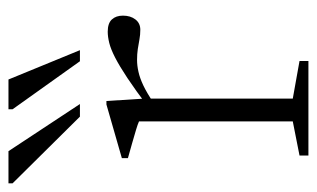

<svg xmlns="http://www.w3.org/2000/svg" viewBox="-194 -566 730 442"><g transform="rotate(-90 171.0 -345.0)"><path d="M319 -462Q338.5 -462 347.2 -452.5Q356 -443 356 -427Q356 -409.5 347.2 -398.2Q338.5 -387 323.5 -387Q312 -387 301.2 -389Q290.5 -391 279 -392.8Q267.5 -394.5 254 -394.5Q241 -394.5 226.5 -391.2Q212 -388 194.8 -379.8Q177.5 -371.5 157 -357.5L146.5 -369.5Q185 -398.5 212.5 -416.8Q240 -435 259.5 -445Q279 -455 293.2 -458.5Q307.5 -462 319 -462ZM165 -378V-36L251.5 -20.5V0H34V-20.5L112.5 -36V-390Q106 -393 93.2 -396.8Q80.5 -400.5 63.5 -405.5Q46.5 -410.5 28 -415.5V-429.5L151.5 -465H159.5ZM152.5 -526H123.5L-30 -681V-690.5H44ZM276.5 -526H251L140.5 -681V-690.5H209Z"/></g></svg>

Font: Newsreader Light
Style: Regular
Weight: 300
Designer: Hugues Gentile
Foundry: Production Type
Version: Version 1.003